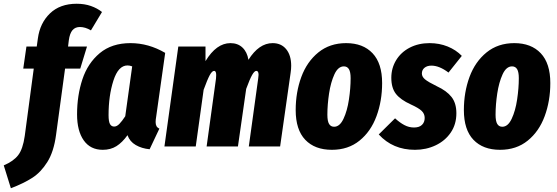

<svg xmlns="http://www.w3.org/2000/svg" viewBox="-101 -781 2971 1024"><path d="M266 -566 262 -533H363L327 -415H246L198 -62Q186 28 151.5 83Q117 138 71 167.5Q25 197 -43 223L-81 101Q-29 79 -4 46.5Q21 14 31 -56L79 -415H23L40 -533H95L101 -576Q112 -658 165.5 -709.5Q219 -761 308 -761Q350 -761 384 -749Q418 -737 443 -717L384 -619Q354 -637 325 -637Q300 -637 285.5 -620Q271 -603 266 -566Z M780 -499 732 -159Q729 -143 729 -130Q729 -117 733.5 -108.5Q738 -100 749 -95L697 15Q655 11 623 -7.5Q591 -26 579 -60Q551 -21 520 -1.5Q489 18 447 18Q381 18 345.5 -32.5Q310 -83 310 -171Q310 -272 338.5 -358Q367 -444 431 -497.5Q495 -551 595 -551Q691 -551 780 -499ZM478 -167Q478 -133 485.5 -119.5Q493 -106 508 -106Q522 -106 536 -120.5Q550 -135 567 -161L604 -427Q591 -432 579 -432Q530 -432 504 -351.5Q478 -271 478 -167Z M1452 -430Q1452 -413 1449 -393L1393 0H1226L1276 -362L1278 -382Q1278 -403 1266 -403Q1256 -403 1243.5 -381Q1231 -359 1212 -307L1168 0H1001L1051 -362Q1052 -369 1052 -381Q1052 -403 1041 -403Q1030 -403 1017.5 -380Q1005 -357 985 -302L943 0H776L850 -533H995V-455Q1053 -551 1128 -551Q1167 -551 1192 -527.5Q1217 -504 1224 -462Q1280 -551 1353 -551Q1399 -551 1425.5 -518.5Q1452 -486 1452 -430Z M1476 -194Q1476 -289 1506 -370.5Q1536 -452 1597 -501.5Q1658 -551 1745 -551Q1835 -551 1886 -497Q1937 -443 1937 -338Q1937 -243 1907 -161.5Q1877 -80 1816.5 -31Q1756 18 1669 18Q1578 18 1527 -35.5Q1476 -89 1476 -194ZM1769 -364Q1769 -397 1760 -412Q1751 -427 1733 -427Q1702 -427 1682.5 -384.5Q1663 -342 1654 -282.5Q1645 -223 1645 -169Q1645 -135 1654 -120Q1663 -105 1681 -105Q1711 -105 1731 -147.5Q1751 -190 1760 -250.5Q1769 -311 1769 -364Z M2362 -483 2291 -394Q2242 -431 2200 -431Q2177 -431 2163 -419.5Q2149 -408 2149 -389Q2149 -372 2165.5 -358Q2182 -344 2229 -321Q2281 -297 2307 -264Q2333 -231 2333 -177Q2333 -118 2303 -74Q2273 -30 2222.5 -6Q2172 18 2112 18Q1994 18 1919 -64L2006 -150Q2031 -127 2055.5 -114Q2080 -101 2107 -101Q2135 -101 2149.5 -115Q2164 -129 2164 -152Q2164 -174 2148 -189.5Q2132 -205 2090 -224Q2035 -249 2010.5 -280.5Q1986 -312 1986 -366Q1986 -418 2012 -460.5Q2038 -503 2084.5 -527Q2131 -551 2190 -551Q2242 -551 2286.5 -533Q2331 -515 2362 -483Z M2373 -194Q2373 -289 2403 -370.5Q2433 -452 2494 -501.5Q2555 -551 2642 -551Q2732 -551 2783 -497Q2834 -443 2834 -338Q2834 -243 2804 -161.5Q2774 -80 2713.5 -31Q2653 18 2566 18Q2475 18 2424 -35.5Q2373 -89 2373 -194ZM2666 -364Q2666 -397 2657 -412Q2648 -427 2630 -427Q2599 -427 2579.5 -384.5Q2560 -342 2551 -282.5Q2542 -223 2542 -169Q2542 -135 2551 -120Q2560 -105 2578 -105Q2608 -105 2628 -147.5Q2648 -190 2657 -250.5Q2666 -311 2666 -364Z"/></svg>

Font: Fira Sans Extra Condensed ExtraBold
Style: Italic
Weight: 800
Width: 3
Italic angle: -8°
Designer: Carrois Corporate & Edenspiekermann AG
Foundry: Carrois Corporate GbR & Edenspiekermann AG
Version: Version 4.203